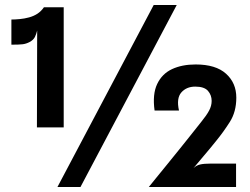

<svg xmlns="http://www.w3.org/2000/svg" viewBox="-20 -747 998 767"><path d="M127.5 -238 128.5 -625Q125.5 -612.5 119.8 -600Q114 -587.5 98 -579Q84.5 -572 70.5 -570.2Q56.5 -568.5 25.5 -568.5V-669Q41 -669 59.2 -670.8Q77.5 -672.5 96 -677.5Q114.5 -682.5 129.5 -692.2Q144.5 -702 155.5 -718H234.5V-238ZM209.5 0 594 -727H686L301.5 0ZM574.5 0Q582.5 -10 602.8 -35Q623 -60 648 -90.5Q673 -121 696 -149.8Q719 -178.5 733 -196Q763.5 -235 784.2 -260.5Q805 -286 815.2 -305Q825.5 -324 825.5 -344Q825.5 -367 810.8 -384Q796 -401 760 -401Q725 -401 704.5 -377.8Q684 -354.5 695 -305.5H597.5Q588.5 -370.5 607.8 -411.2Q627 -452 667 -470.8Q707 -489.5 761.5 -489.5Q842 -489.5 883 -452.5Q924 -415.5 924 -357Q924 -300.5 898.2 -260Q872.5 -219.5 843 -183.5Q816.5 -150.5 795 -125.5Q773.5 -100.5 753 -75.5Q764.5 -86.5 779.8 -90Q795 -93.5 822 -93.5H923V0Z"/></svg>

Font: Spline Sans Medium
Style: Regular
Weight: 500
Designer: Eben Sorkin, Mirko Velimirovic
Foundry: Sorkin Type
Version: Version 1.000; ttfautohint (v1.8.3)